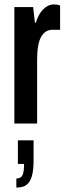

<svg xmlns="http://www.w3.org/2000/svg" viewBox="-20 -559 292 869"><path d="M45 0V-527H130L138 -456H142Q151 -484 163.5 -502Q176 -520 191.5 -529.5Q207 -539 225 -539Q232 -539 238.5 -538Q245 -537 252 -534V-424H216Q200 -424 187.5 -416Q175 -408 166 -392Q157 -376 152.5 -350Q148 -324 148 -288V0ZM54 290V249Q74 249 81.5 234.5Q89 220 89 183H61V76H132V166Q132 212 124 239Q116 266 99.5 278Q83 290 54 290Z"/></svg>

Font: Archivo ExtraCondensed SemiBold
Style: Regular
Weight: 600
Width: 2
Designer: Hector Gatti
Foundry: Omnibus-Type
Version: Version 2.001